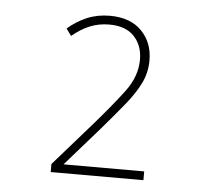

<svg xmlns="http://www.w3.org/2000/svg" viewBox="-40 -897 580 524"><g transform="rotate(5 250.0 -634.5)"><path d="M117 -415V-437L223 -558Q270 -612 301.5 -654Q333 -696 333 -742Q333 -780 310 -805Q287 -830 241 -830Q213 -830 188.5 -820Q164 -810 140 -790L126 -809Q150 -830 178.5 -842Q207 -854 241 -854Q297 -854 328 -822.5Q359 -791 359 -742Q359 -709 345 -680Q331 -651 305 -619Q279 -587 242 -544L150 -439H371V-415Z"/></g></svg>

Font: Noto Sans Mono ExtraCondensed Thin
Style: Regular
Weight: 100
Width: 2
Designer: Monotype Design Team
Foundry: Monotype Imaging Inc.
Version: Version 2.014; ttfautohint (v1.8.4.7-5d5b)